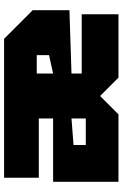

<svg xmlns="http://www.w3.org/2000/svg" viewBox="150 -750 600 940"><g transform="rotate(90 450.0 -280.0)"><path d="M30 -140V-320L340 -330V-380H50V-560H360L450 -470L540 -560H870V-240H560V-170H850V0H170ZM560 -330 690 -340V-400H560ZM250 -220V-160H340V-240Z"/></g></svg>

Font: Tektur Black
Style: Regular
Weight: 900
Designer: Adam Jagosz
Foundry: Adam Jagosz
Version: Version 1.005;gftools[0.9.30]